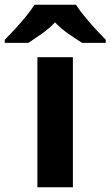

<svg xmlns="http://www.w3.org/2000/svg" viewBox="-79 -786 464 806"><path d="M227 0H78V-546H227ZM240 -766Q254 -744 276.5 -716.5Q299 -689 323 -663Q347 -637 365 -619V-606H266Q240 -622 209 -643.5Q178 -665 152 -692Q126 -665 96 -644Q66 -623 40 -606H-59V-619Q-40 -638 -16.5 -663.5Q7 -689 29.5 -716.5Q52 -744 66 -766Z"/></svg>

Font: Noto Sans Cham
Style: Regular
Weight: 400
Designer: Monotype Design Team
Foundry: Monotype Imaging Inc.
Version: Version 2.002